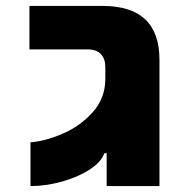

<svg xmlns="http://www.w3.org/2000/svg" viewBox="-20 -629 640 649"><path d="M336 -362.5V-402.5Q336 -430.5 320.8 -446.2Q305.5 -462 276.5 -462H79.5V-609H326.5Q519 -609 519 -427V-202.5V0H340.5V-111.5L332.5 -110.5Q322 -81 282.5 -55.5Q243 -30 188.8 -15Q134.5 0 83 0V-148Q132 -151.5 191.2 -176.8Q250.5 -202 293.2 -249.5Q336 -297 336 -362.5Z"/></svg>

Font: JuliaMono Black
Style: Regular
Weight: 900
Monospace: yes
Designer: cormullion
Foundry: corm
Version: Version 0.054; ttfautohint (v1.8.4)